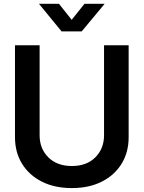

<svg xmlns="http://www.w3.org/2000/svg" viewBox="-20 -962 744 994"><path d="M352.1 11.7Q262.7 11.7 196.5 -21.7Q130.4 -55.2 94 -114.5Q57.6 -173.8 57.6 -251.5V-727.5H185.1V-261.7Q185.1 -192.4 230.2 -147.5Q275.4 -102.5 352.1 -102.5Q428.7 -102.5 473.6 -147.5Q518.6 -192.4 518.6 -261.7V-727.5H646V-251.5Q646 -173.8 609.6 -114.5Q573.2 -55.2 507.1 -21.7Q440.9 11.7 352.1 11.7ZM285.2 -942.4 351.1 -859.4 417.5 -942.4H521.5V-941.9L402.8 -799.3H298.8L182.1 -941.9V-942.4Z"/></svg>

Font: Inter Display SemiBold
Style: Regular
Weight: 600
Designer: Rasmus Andersson
Foundry: rsms
Version: Version 4.001;git-9221beed3